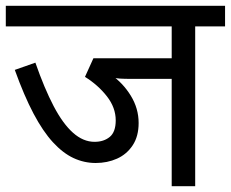

<svg xmlns="http://www.w3.org/2000/svg" viewBox="-20 -642 796 662"><path d="M653 -551V0H572V-370H435Q409 -370 393.5 -371Q378 -372 369 -375L362 -385Q404 -356 431 -312Q458 -268 458 -218Q458 -172 437.5 -141Q417 -110 383.5 -95Q350 -80 310 -80Q270 -80 233.5 -97Q197 -114 162.5 -151.5Q128 -189 95.5 -250.5Q63 -312 31 -401L102 -426Q133 -337 165 -276Q197 -215 232 -184Q267 -153 306 -153Q338 -153 358.5 -170Q379 -187 379 -227Q379 -271 348.5 -310Q318 -349 273 -377L302 -441H572V-551H0V-622H756V-551Z"/></svg>

Font: hexlhindi05
Style: Book
Weight: 400
Designer: Jelle Bosma - Monotype Design Team
Foundry: Monotype Imaging Inc.
Version: Version 2.003